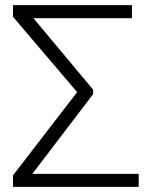

<svg xmlns="http://www.w3.org/2000/svg" viewBox="-20 -731 599 751"><path d="M30.8 0ZM344.2 -362.8 106.4 -50.8H522.5V0H30.8V-44.9L281.7 -370.6L30.8 -665.5V-710.9H496.1V-659.7H110.8L344.2 -380.4Z"/></svg>

Font: Roboto Light
Style: Regular
Weight: 300
Designer: Google
Version: Version 2.134; 2016; ttfautohint (v1.6)